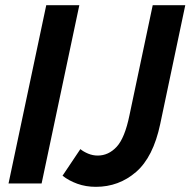

<svg xmlns="http://www.w3.org/2000/svg" viewBox="-20 -710 737 743"><path d="M13 0 159 -690H287L141 0ZM222 -30 291 -133Q303 -123 321 -115.5Q339 -108 358 -108Q400 -108 431.5 -142Q463 -176 481 -264L571 -690H697L600 -230Q573 -102 506.5 -44.5Q440 13 351 13Q312 13 279 1Q246 -11 222 -30Z"/></svg>

Font: Radio Canada Condensed SemiBold
Style: Italic
Weight: 600
Width: 3
Italic angle: -12°
Designer: Charles Daoud, Etienne Aubert Bonn, Alexandre Saumier Demers, Jacques Le Bailly
Foundry: Radio-Canada
Version: Version 2.104; ttfautohint (v1.8.4.7-5d5b);gftools[0.9.28.de